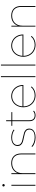

<svg xmlns="http://www.w3.org/2000/svg" viewBox="1653 -2435 785 4131"><g transform="rotate(-90 2045.5 -369.5)"><path d="M115 -517H135V0H115ZM125 -660Q114 -660 106.5 -668Q99 -676 99 -686Q99 -697 106.5 -704.5Q114 -712 125 -712Q135 -712 143 -704.5Q151 -697 151 -686Q151 -676 143 -668Q135 -660 125 -660Z M602 -520Q699 -520 754 -464.5Q809 -409 809 -305V0H789V-305Q789 -400 740.5 -450.5Q692 -501 603 -501Q502 -501 443.5 -440.5Q385 -380 385 -281V0H365V-517H385V-370L383 -373Q406 -442 462.5 -481Q519 -520 602 -520Z M1152 3Q1090 3 1035 -17Q980 -37 950 -68L962 -84Q992 -55 1042.5 -35.5Q1093 -16 1152 -16Q1240 -16 1282 -46.5Q1324 -77 1324 -131Q1324 -170 1301.5 -192.5Q1279 -215 1246.5 -225.5Q1214 -236 1157 -247Q1096 -258 1058.5 -270.5Q1021 -283 995.5 -310.5Q970 -338 970 -387Q970 -423 989.5 -453Q1009 -483 1050.5 -501.5Q1092 -520 1153 -520Q1201 -520 1248 -505.5Q1295 -491 1324 -467L1312 -451Q1282 -475 1240 -488Q1198 -501 1153 -501Q1072 -501 1031.5 -469.5Q991 -438 991 -387Q991 -346 1014 -322.5Q1037 -299 1071 -288Q1105 -277 1161 -267Q1222 -255 1258 -243Q1294 -231 1319 -204.5Q1344 -178 1344 -131Q1344 -91 1322.5 -61Q1301 -31 1258 -14Q1215 3 1152 3Z M1629 3Q1569 3 1536.5 -31.5Q1504 -66 1504 -124V-630H1524V-129Q1524 -74 1551 -45Q1578 -16 1630 -16Q1682 -16 1716 -48L1730 -34Q1713 -16 1685.5 -6.5Q1658 3 1629 3ZM1404 -517H1699V-498H1404Z M2061 3Q1987 3 1928.5 -30.5Q1870 -64 1836.5 -124Q1803 -184 1803 -259Q1803 -334 1834 -393.5Q1865 -453 1919.5 -486.5Q1974 -520 2042 -520Q2109 -520 2164 -487Q2219 -454 2250.5 -396Q2282 -338 2282 -264Q2282 -263 2282 -261.5Q2282 -260 2282 -259H1814V-278H2271L2263 -263Q2263 -330 2234.5 -384.5Q2206 -439 2155.5 -470Q2105 -501 2042 -501Q1979 -501 1929 -470Q1879 -439 1850.5 -384.5Q1822 -330 1822 -263V-259Q1822 -189 1853 -133.5Q1884 -78 1938.5 -47Q1993 -16 2061 -16Q2114 -16 2160.5 -36.5Q2207 -57 2237 -96L2251 -82Q2217 -41 2167 -19Q2117 3 2061 3Z M2451 -742H2471V0H2451Z M2701 -742H2721V0H2701Z M3148 3Q3074 3 3015.5 -30.5Q2957 -64 2923.5 -124Q2890 -184 2890 -259Q2890 -334 2921 -393.5Q2952 -453 3006.5 -486.5Q3061 -520 3129 -520Q3196 -520 3251 -487Q3306 -454 3337.5 -396Q3369 -338 3369 -264Q3369 -263 3369 -261.5Q3369 -260 3369 -259H2901V-278H3358L3350 -263Q3350 -330 3321.5 -384.5Q3293 -439 3242.5 -470Q3192 -501 3129 -501Q3066 -501 3016 -470Q2966 -439 2937.5 -384.5Q2909 -330 2909 -263V-259Q2909 -189 2940 -133.5Q2971 -78 3025.5 -47Q3080 -16 3148 -16Q3201 -16 3247.5 -36.5Q3294 -57 3324 -96L3338 -82Q3304 -41 3254 -19Q3204 3 3148 3Z M3775 -520Q3872 -520 3927 -464.5Q3982 -409 3982 -305V0H3962V-305Q3962 -400 3913.5 -450.5Q3865 -501 3776 -501Q3675 -501 3616.5 -440.5Q3558 -380 3558 -281V0H3538V-517H3558V-370L3556 -373Q3579 -442 3635.5 -481Q3692 -520 3775 -520Z"/></g></svg>

Font: Montserrat
Style: Regular
Weight: 400
Designer: Julieta Ulanovsky
Foundry: Julieta Ulanovsky
Version: Version 8.000